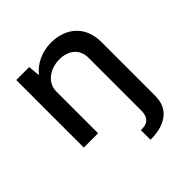

<svg xmlns="http://www.w3.org/2000/svg" viewBox="-196 -648 1005 1005"><g transform="rotate(-45 306.5 -146.0)"><path d="M336 -510C270 -510 209 -481 172 -434L166 -500H70V0H176V-309C176 -375 237 -417 306 -417C374 -417 420 -379 420 -314V74C420 137 385 148 346 147V218C445 219 526 178 526 74V-326C526 -441 449 -510 336 -510Z"/></g></svg>

Font: Oakes Medium
Style: Regular
Weight: 500
Designer: Samuel Oakes
Foundry: Samuel Oakes
Version: Version 1.003;PS 001.003;hotconv 1.0.88;makeotf.lib2.5.64775